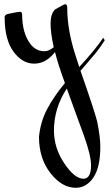

<svg xmlns="http://www.w3.org/2000/svg" viewBox="-20 -289 517 911"><path d="M236 330Q236 413 285 486Q334 559 376 559Q412 559 412 495Q412 448 377 351Q364 315 338 244.5Q312 174 297 131Q236 224 236 330ZM456 407Q456 505 423 553.5Q390 602 339 602Q274 602 219.5 532.5Q165 463 165 360Q172 289 203.5 229Q235 169 288 105Q254 12 241 -42Q198 13 142 13Q86 13 44 -44Q2 -101 2 -208Q2 -219 18 -223Q66 -233 73 -233Q85 -233 85 -221Q85 -130 126 -78Q152 -46 191 -46Q212 -46 235 -65Q220 -132 220 -177.5Q220 -223 241 -244Q284 -269 289 -269Q299 -269 299 -254Q299 -145 339 -24L356 29Q431 -52 470 -110L477 -98Q453 -60 433 -36Q413 -12 390.5 14Q368 40 362 47Q435 256 442 292Q456 363 456 407Z"/></svg>

Font: Mr Bedfort
Style: Regular
Weight: 400
Designer: Alejandro Paul
Foundry: Alejandro Paul
Version: Version 1.000